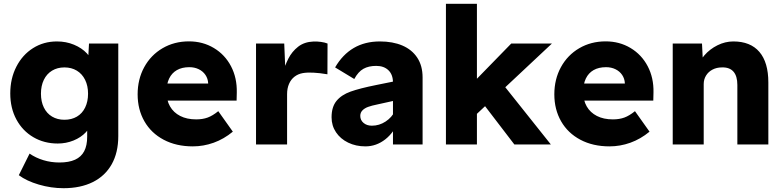

<svg xmlns="http://www.w3.org/2000/svg" viewBox="-20 -760 4125 1010"><path d="M79 161.6 135.6 48Q168 70.4 208.3 82.6Q248.6 94.8 292.6 94.8Q342.4 94.8 374.8 80.1Q407.2 65.4 422.9 35.5Q438.6 5.6 438.6 -41V-129.4L464 -124.2Q457.6 -91.8 431.7 -64.3Q405.8 -36.8 366.7 -20.9Q327.6 -5 283.8 -5Q212.2 -5 155.3 -38.4Q98.4 -71.8 66.2 -131.6Q34 -191.4 34 -268.4Q34 -346.6 66 -409.1Q98 -471.6 153.8 -506.8Q209.6 -542 279.6 -542Q327.8 -542 369 -524.9Q410.2 -507.8 436.8 -479.5Q463.4 -451.2 469 -419.6L441.6 -411L448.2 -531H602.2V-44Q602.2 42.6 567.6 104.1Q533 165.6 468.3 197.8Q403.6 230 314.2 230Q248.6 230 184.1 211Q119.6 192 79 161.6ZM443.2 -267.2Q443.2 -308.6 427.7 -340Q412.2 -371.4 384.1 -388.4Q356 -405.4 318.8 -405.4Q282 -405.4 253.9 -388.4Q225.8 -371.4 210.6 -340Q195.4 -308.6 195.4 -267.2Q195.4 -225.8 210.6 -194.6Q225.8 -163.4 253.9 -146.7Q282 -130 318.8 -130Q356.4 -130 384.5 -146.5Q412.6 -163 427.9 -194.4Q443.2 -225.8 443.2 -267.2Z M704 -263.6Q704 -343.4 738.8 -406.9Q773.6 -470.4 835.2 -506.4Q896.8 -542.4 973.8 -542.4Q1046.8 -542.4 1105.1 -507.4Q1163.4 -472.4 1195.3 -411.4Q1227.2 -350.4 1225.6 -273.6L1224.6 -230.8H801.6L778.6 -320.6H1092.4L1075 -301.8V-322.2Q1073.8 -346.4 1060.8 -365.7Q1047.8 -385 1025.7 -395.8Q1003.6 -406.6 976.2 -406.6Q937.2 -406.6 910.4 -391.2Q883.6 -375.8 869.7 -346.8Q855.8 -317.8 855.8 -276Q855.8 -232.8 874.3 -200.4Q892.8 -168 927.9 -150Q963 -132 1012 -132Q1046 -132 1072.3 -141.6Q1098.6 -151.2 1128.2 -175.2L1204.8 -67.4Q1157.6 -28.4 1104 -9.2Q1050.4 10 994.2 10Q907 10 841.1 -24.9Q775.2 -59.8 739.6 -122Q704 -184.2 704 -263.6Z M1326.8 -531H1475.2L1482.4 -358.2L1461.4 -358.2Q1461.8 -361.2 1463 -363.2Q1477.8 -414.2 1496.8 -451.5Q1515.8 -488.8 1548.2 -514.2Q1580.6 -539.6 1628.8 -541.6Q1647.8 -542.4 1668.3 -539.6Q1688.8 -536.8 1703 -531L1702.4 -369.2Q1618.4 -383.4 1572.6 -375.4Q1547.8 -371 1529.2 -356.6Q1510.6 -342.2 1500.4 -318.7Q1490.2 -295.2 1490.2 -264.8V0H1326.8Z M1958.8 -413.4Q1919.2 -413.4 1891.8 -398.1Q1864.4 -382.8 1843.6 -344.4L1742.8 -405.4Q1782 -473 1840.8 -507.5Q1899.6 -542 1978.4 -542Q2046.2 -542 2096.6 -520.5Q2147 -499 2175 -456.5Q2203 -414 2203 -352.8V0H2047.2V-325.8Q2047.2 -367.2 2023.5 -390.3Q1999.8 -413.4 1958.8 -413.4ZM1724.2 -143Q1724.2 -197.6 1750.2 -229.3Q1776.2 -261 1824.3 -278.2Q1872.4 -295.4 1960.2 -313L2124.2 -346.2L2115.2 -243.8L1965.2 -210.6Q1935.2 -204.6 1916.4 -197.7Q1897.6 -190.8 1886.4 -179.1Q1875.2 -167.4 1875.2 -150.4Q1875.2 -128 1892.4 -113.4Q1909.6 -98.8 1936.2 -98.8Q1975 -98.8 2008.3 -120.6Q2041.6 -142.4 2058.6 -177.6L2083 -135.4Q2054.6 -64.4 2007.1 -27.2Q1959.6 10 1902.2 10Q1852.2 10 1811.5 -9.7Q1770.8 -29.4 1747.5 -64.2Q1724.2 -99 1724.2 -143Z M2420.8 -276 2669.4 -531H2883.4L2482.8 -155.6ZM2325.8 -740H2488.8V0H2325.8ZM2499.8 -243 2614.2 -331 2877.8 0H2685.8Z M2896 -263.6Q2896 -343.4 2930.8 -406.9Q2965.6 -470.4 3027.2 -506.4Q3088.8 -542.4 3165.8 -542.4Q3238.8 -542.4 3297.1 -507.4Q3355.4 -472.4 3387.3 -411.4Q3419.2 -350.4 3417.6 -273.6L3416.6 -230.8H2993.6L2970.6 -320.6H3284.4L3267 -301.8V-322.2Q3265.8 -346.4 3252.8 -365.7Q3239.8 -385 3217.7 -395.8Q3195.6 -406.6 3168.2 -406.6Q3129.2 -406.6 3102.4 -391.2Q3075.6 -375.8 3061.7 -346.8Q3047.8 -317.8 3047.8 -276Q3047.8 -232.8 3066.3 -200.4Q3084.8 -168 3119.9 -150Q3155 -132 3204 -132Q3238 -132 3264.3 -141.6Q3290.6 -151.2 3320.2 -175.2L3396.8 -67.4Q3349.6 -28.4 3296 -9.2Q3242.4 10 3186.2 10Q3099 10 3033.1 -24.9Q2967.2 -59.8 2931.6 -122Q2896 -184.2 2896 -263.6Z M3518.8 -531H3672.8L3678.8 -411L3645.8 -399Q3656.4 -435.4 3685.1 -468.6Q3713.8 -501.8 3754.3 -521.9Q3794.8 -542 3837.6 -542Q3927.6 -542 3974.7 -487Q4021.8 -432 4021.8 -326V0H3858.8V-313Q3858.8 -360 3838.2 -383.3Q3817.6 -406.6 3777.8 -405.4Q3750.2 -405.4 3728.3 -394Q3706.4 -382.6 3694.1 -362.5Q3681.8 -342.4 3681.8 -318V0H3600.8H3518.8Z"/></svg>

Font: Easer Grotesk Variable
Style: Regular
Weight: 400
Designer: Boardeaser, Bonnie Shaver-Troup, Thomas Jockin
Foundry: Lexend
Version: Version 1.001;Glyphs 3.1.2 (3151)